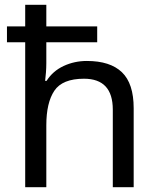

<svg xmlns="http://www.w3.org/2000/svg" viewBox="-20 -780 658 800"><path d="M173 -760V-670H385V-604H173V-517Q173 -498 171.5 -478.5Q170 -459 168 -443H174Q200 -484 245 -505Q290 -526 342 -526Q439 -526 488 -479Q537 -432 537 -329V0H450V-323Q450 -452 330 -452Q240 -452 206.5 -402Q173 -352 173 -258V0H85V-604H9V-670H85V-760Z"/></svg>

Font: Noto Sans Pahawh Hmong
Style: Regular
Weight: 400
Designer: Monotype Design Team
Foundry: Monotype Imaging Inc.
Version: Version 2.001; ttfautohint (v1.8.4.7-5d5b)